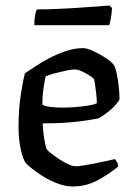

<svg xmlns="http://www.w3.org/2000/svg" viewBox="-20 -674 477 694"><path d="M243 0Q217 0 189 -10.5Q161 -21 136.5 -36Q112 -51 95 -65Q78 -79 73 -85Q63 -98 55 -134.5Q47 -171 47 -216Q47 -276 54.5 -327Q62 -378 70 -409Q84 -418 107 -433.5Q130 -449 158.5 -464Q187 -479 218.5 -489.5Q250 -500 280 -500Q295 -500 318.5 -489Q342 -478 363.5 -463.5Q385 -449 392 -438Q397 -431 401.5 -410Q406 -389 409 -363Q412 -337 412 -314Q398 -292 375.5 -273.5Q353 -255 337 -247Q326 -243 269 -235.5Q212 -228 134 -228Q136 -194 141 -166Q146 -138 150 -133Q153 -129 165 -119.5Q177 -110 193.5 -99Q210 -88 226.5 -80.5Q243 -73 254 -73Q265 -73 285.5 -76.5Q306 -80 328.5 -84.5Q351 -89 369.5 -93Q388 -97 395 -99Q399 -95 403 -88Q407 -81 407 -72Q379 -48 336 -24Q293 0 243 0ZM204 -285Q227 -285 252.5 -287Q278 -289 299.5 -292.5Q321 -296 330 -301Q330 -315 328 -333Q326 -351 324 -366Q322 -381 321 -385Q321 -389 308 -398Q295 -407 278.5 -415Q262 -423 250 -423Q240 -423 218.5 -418.5Q197 -414 176 -408.5Q155 -403 145 -398Q141 -381 137 -353.5Q133 -326 133 -296Q141 -290 163 -287.5Q185 -285 204 -285ZM104 -583Q104 -606 107.2 -621Q110.3 -636 113.9 -640Q141.8 -640 180.1 -641.5Q218.3 -643 257.5 -645.5Q296.6 -648 328.6 -650.5Q360.5 -653 375.8 -654L384.8 -645Q383.9 -625 380.8 -608Q377.6 -591 374.9 -583Z"/></svg>

Font: Texturina 72pt Medium
Style: Regular
Weight: 500
Designer: Guillermo Torres Carreño
Foundry: Omnibus-Type
Version: Version 1.002; ttfautohint (v1.8.3)